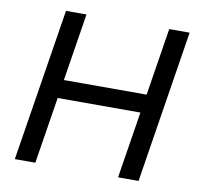

<svg xmlns="http://www.w3.org/2000/svg" viewBox="-80 -817 965 905"><g transform="rotate(10 402.0 -365.0)"><path d="M146 0H47.9L164.1 -730H262.2L210.9 -407.2H606.9L658.2 -730H755.9L640.1 0H542L592.8 -318.8H196.8Z"/></g></svg>

Font: Sora Italic
Style: Regular
Weight: 400
Designer: Jonathan Barnbrook, Julián Moncada
Foundry: Barnbrook Fonts
Version: Version 2.000